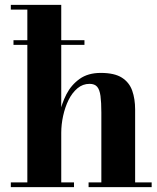

<svg xmlns="http://www.w3.org/2000/svg" viewBox="-20 -770 644 790"><path d="M35.5 -585.5V-604.5H327.5V-585.5ZM24.5 0V-19.5H92.5V-730.5H24.5V-750H232V-19.5H284.5V0ZM344.5 0V-19.5H397V-307Q397 -349 393.5 -375Q390 -401 379.8 -413Q369.5 -425 348.5 -425Q320.5 -425 298.8 -406.8Q277 -388.5 262.2 -358.8Q247.5 -329 239.8 -293.5Q232 -258 232 -223.5L217 -222.5Q217 -258 225.2 -300.8Q233.5 -343.5 253.2 -382Q273 -420.5 307.5 -445.2Q342 -470 394.5 -470Q451 -470 481.5 -450.5Q512 -431 524 -397Q536 -363 536 -319.5V-19.5H604V0Z"/></svg>

Font: Bodoni Moda 11pt
Style: Bold
Weight: 700
Designer: Owen Earl
Foundry: indestructible type
Version: Version 2.004